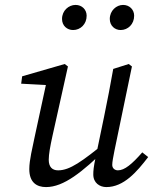

<svg xmlns="http://www.w3.org/2000/svg" viewBox="-20 -747 622 780"><path d="M167 13C239 13 314 -48 413 -144V-172C313 -91 264 -55 216 -55C192 -55 178 -69 178 -98C178 -120 184 -153 193 -194L256 -477L243 -487L70 -437L66 -407L178 -401L171 -423L120 -187C112 -147 99 -97 99 -60C99 -5 130 13 167 13ZM412 13C483 13 536 -49 582 -109L558 -128C516 -80 486 -55 459 -55C447 -55 436 -63 436 -77C436 -89 440 -110 445 -135L516 -477L503 -487L440 -467C429 -403 416 -338 403 -274L369 -110C360 -69 359 -52 359 -38C359 -4 385 13 412 13ZM277 -625C307 -625 332 -649 332 -683C332 -708 313 -727 287 -727C259 -727 232 -704 232 -670C232 -642 253 -625 277 -625ZM470 -625C500 -625 525 -649 525 -683C525 -708 506 -727 480 -727C453 -727 426 -704 426 -670C426 -642 447 -625 470 -625Z"/></svg>

Font: Source Serif Variable
Style: Italic
Weight: 389
Italic angle: -12°
Designer: Frank Grießhammer
Foundry: Adobe Systems Incorporated
Version: Version 3.001;hotconv 1.0.111;makeotfexe 2.5.65597